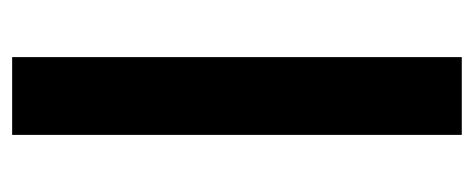

<svg xmlns="http://www.w3.org/2000/svg" viewBox="-252 -528 780 316"><g transform="rotate(90 138.0 -370.0)"><path d="M74 0H202V-740H74Z"/></g></svg>

Font: Braiins Sans SemiBold
Style: Regular
Weight: 600
Designer: Mike Abbink, Paul van der Laan, Pieter van Rosmalen, Jiri Chlebus, Lubos Buracinsky
Foundry: Bold Monday, Sudetype
Version: Version 1.000;hotconv 1.0.109;makeotfexe 2.5.65596